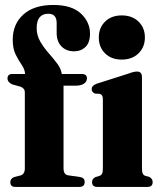

<svg xmlns="http://www.w3.org/2000/svg" viewBox="-20 -734 628 754"><path d="M229.5 -73.5Q229.5 -48 247.5 -45.5L293 -39Q312.5 -36.5 312.5 -19.5Q312.5 0 292 0H40Q20.5 0 20.5 -18.5Q20.5 -33 36.5 -39L60.5 -45Q77.5 -50 77.5 -72.5V-372.5Q77.5 -386.5 61 -393.5L28.5 -402.5Q9.5 -411 9.5 -426Q9.5 -443.5 29 -443.5H78.5Q77.5 -461.5 65.5 -478.8Q53.5 -496 41.8 -519.2Q30 -542.5 30 -577.5Q30 -639.5 71.8 -677Q113.5 -714.5 189.5 -714.5Q261.5 -714.5 297.5 -681Q333.5 -647.5 333.5 -601.5Q333.5 -567 315.8 -549.8Q298 -532.5 270.5 -532.5Q240 -532.5 221.2 -552Q202.5 -571.5 202.5 -604.5V-643.5Q202.5 -680 170 -680Q124 -680 124 -623.5Q124 -595 138 -571Q152 -547 171 -525.5Q190 -504 205 -483.8Q220 -463.5 222.5 -443.5H300Q321.5 -443.5 321.5 -426.5Q321.5 -414 310.2 -405.8Q299 -397.5 275.5 -397.5H229.5ZM458 -500Q417 -500 392.5 -524.5Q368 -549 368 -587Q368 -625 392.8 -649.2Q417.5 -673.5 458 -673.5Q499 -673.5 524 -649.2Q549 -625 549 -587Q549 -549 524 -524.5Q499 -500 458 -500ZM537.5 -431.5V-73.5Q537.5 -59 540.5 -52.5Q543.5 -46 550.5 -43.5L567 -39Q579.5 -31.5 579.5 -19Q579.5 0 559.5 0H362Q341.5 0 341.5 -19Q341.5 -31.5 354.5 -38.5L371 -43.5Q378 -46 381 -52.5Q384 -59 384 -73V-343Q384 -354 381.2 -358.5Q378.5 -363 372 -365.5L353 -366.5Q340 -372 340 -384Q340 -397.5 359 -405L483 -444.5Q496.5 -449.5 504 -451.2Q511.5 -453 518 -453Q537.5 -453 537.5 -431.5Z"/></svg>

Font: Fraunces 144pt S050
Style: Bold
Weight: 700
Version: Version 1.000; ttfautohint (v1.8.3)